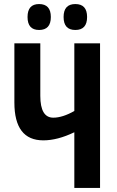

<svg xmlns="http://www.w3.org/2000/svg" viewBox="-20 -928 580 948"><path d="M352 -780Q410 -780 410 -844Q410 -908 352 -908Q294 -908 294 -844Q294 -780 352 -780ZM173 -780Q231 -780 231 -844Q231 -908 173 -908Q116 -908 116 -844Q116 -780 173 -780ZM474 -714H347V-380Q289 -347 243 -347Q179 -347 179 -455V-714H51V-422Q51 -235 194 -235Q264 -235 347 -275V0H474Z"/></svg>

Font: Noto Sans UI Condensed
Style: Bold
Weight: 700
Width: 3
Designer: Monotype Design Team
Foundry: Monotype Imaging Inc.
Version: 1.001